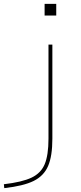

<svg xmlns="http://www.w3.org/2000/svg" viewBox="-111 -750 419 990"><path d="M139 -35V-520H159V-35Q159 55 137 106Q115 157 62.5 183Q10 209 -89 220L-91 200Q3 189 51.5 166Q100 143 119.5 96.5Q139 50 139 -35ZM119 -730H179V-670H119Z"/></svg>

Font: Enso Thin
Style: Regular
Weight: 100
Designer: Coji Morishita
Foundry: UNDERFOREST DESIGN
Version: Version 1.000